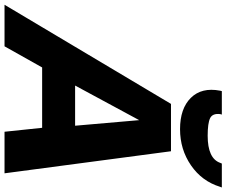

<svg xmlns="http://www.w3.org/2000/svg" viewBox="-94 -882 976 827"><g transform="rotate(90 393.5 -468.0)"><path d="M726 0H547L530 -162H270L179 0H0L427 -717H631ZM348 -304H521L497 -580ZM473 -936 471 -929Q467 -896 488.5 -885.5Q510 -875 564 -875Q662 -875 681 -929L684 -936H787L784 -928Q760 -850 691.5 -803Q623 -756 536 -756Q447 -756 401 -802.5Q355 -849 370 -928L372 -936Z"/></g></svg>

Font: Passageway
Style: BdIt
Weight: 700
Foundry: Ascender Corporation
Version: Version 1.11